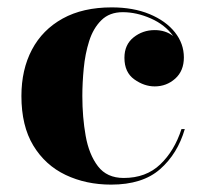

<svg xmlns="http://www.w3.org/2000/svg" viewBox="-20 -490 565 520"><path d="M480.5 -140.5Q461 -73.5 413.5 -31.8Q366 10 281 10Q213 10 157.8 -16.2Q102.5 -42.5 70.2 -95.8Q38 -149 38 -230Q38 -301.5 66.5 -355.5Q95 -409.5 149.8 -439.8Q204.5 -470 282.5 -470Q341 -470 385 -451.8Q429 -433.5 453.5 -402.8Q478 -372 478 -334.5Q478 -298 454.5 -277Q431 -256 399 -256Q370.5 -256 343.8 -275Q317 -294 317 -333.5Q317 -369 341.8 -388.8Q366.5 -408.5 399 -408.5Q428 -408.5 449 -392.5Q427 -423 388.5 -440Q350 -457 312.5 -457Q276.5 -457 254.5 -435.2Q232.5 -413.5 221.5 -378.8Q210.5 -344 206.8 -304.8Q203 -265.5 203 -230Q203 -173 212 -122.2Q221 -71.5 245.2 -39.8Q269.5 -8 315 -8Q375.5 -8 414 -44.8Q452.5 -81.5 471.5 -140.5Z"/></svg>

Font: Bodoni* 24pt
Style: Bold
Weight: 700
Version: Version 2.3